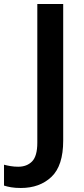

<svg xmlns="http://www.w3.org/2000/svg" viewBox="-98 -734 421 957"><path d="M6 203Q-22 203 -42.5 199.5Q-63 196 -78 191V87Q-63 91 -45 94Q-27 97 -7 97Q36 97 62 70.5Q88 44 88 -23V-714H217V-33Q217 92 158.5 147.5Q100 203 6 203Z"/></svg>

Font: Noto Sans Canadian Aboriginal SemiBold
Style: Regular
Weight: 600
Designer: Monotype Design Team, Typotheque's Kevin King
Foundry: Monotype Imaging Inc.
Version: Version 2.004; ttfautohint (v1.8.4.7-5d5b)